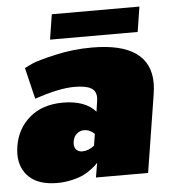

<svg xmlns="http://www.w3.org/2000/svg" viewBox="-55 -708 697 764"><g transform="rotate(-5 293.5 -326.5)"><path d="M164.2 -562.5 180 -662.5H530L514.2 -562.5ZM222.5 -150Q221.7 -146.7 221.7 -140.8Q221.7 -125 230.8 -116.7Q240 -108.3 253.3 -108.3Q278.3 -108.3 301.7 -126.7L309.2 -173.3Q290.8 -191.7 266.7 -191.7Q251.7 -191.7 238.8 -181.2Q225.8 -170.8 222.5 -150ZM-2.5 -150Q8.3 -220 59.6 -264.2Q110.8 -308.3 193.3 -308.3Q281.7 -308.3 323.3 -260.8L329.2 -300Q330.8 -311.7 330.8 -315.8Q330.8 -343.3 310 -355Q289.2 -366.7 244.2 -366.7Q182.5 -366.7 85 -333.3L55 -458.3Q66.7 -465 88.3 -474.6Q110 -484.2 180.8 -500.4Q251.7 -516.7 326.7 -516.7Q560 -516.7 560 -353.3Q560 -335 555.8 -308.3L506.7 0H298.3L308.3 -58.3Q305.8 -55.8 301.7 -51.2Q297.5 -46.7 282.5 -35Q267.5 -23.3 250.4 -14.6Q233.3 -5.8 204.2 1.2Q175 8.3 143.3 8.3Q70.8 8.3 32.9 -26.7Q-5 -61.7 -5 -119.2Q-5 -133.3 -2.5 -150Z"/></g></svg>

Font: BoonTook
Style: Italic
Weight: 400
Italic angle: -9°
Designer: Sungsit Sawaiwan
Foundry: FontUni
Version: Version 3.0